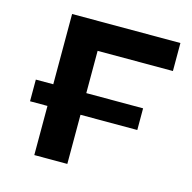

<svg xmlns="http://www.w3.org/2000/svg" viewBox="-85 -618 701 702"><g transform="rotate(15 266.0 -267.0)"><path d="M229 -428V-268H444V-186H229V0H104V-186H38V-268H104V-534H514V-428Z"/></g></svg>

Font: CMG Sans SemiBold
Style: Regular
Weight: 600
Designer: Julieta Ulanovsky
Foundry: Julieta Ulanovsky
Version: Version 7.200